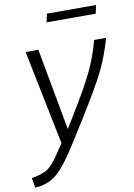

<svg xmlns="http://www.w3.org/2000/svg" viewBox="-136 -772 737 1058"><g transform="rotate(-10 232.5 -242.5)"><path d="M192.9 -662.1 203.1 -709H478L467.8 -662.1ZM-36.1 168.9Q25.9 159.2 56.4 137.7Q86.9 116.2 125 57.1L158.2 7.8L50.8 -521H122.1L206.1 -63L247.1 -129.9Q334 -271.5 372.1 -351.1Q410.2 -430.7 434.1 -521H501Q473.6 -423.3 433.6 -342Q393.6 -260.7 294.9 -103L213.9 25.9Q144.5 137.2 94.2 179Q43.9 220.7 -26.9 224.1Z"/></g></svg>

Font: Rawline
Style: Italic
Weight: 400
Italic angle: -12°
Designer: Matt McInerney, Pablo Impallari, Rodrigo Fuenzalida
Foundry: Matt McInerney, Pablo Impallari, Rodrigo Fuenzalida
Version: Version 4.020;PS 004.020;hotconv 1.0.88;makeotf.lib2.5.64775